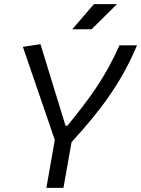

<svg xmlns="http://www.w3.org/2000/svg" viewBox="-20 -914 686 934"><path d="M205.6 0H288.6L328.1 -222.7C465.3 -372.6 568.4 -507.3 646.5 -693.4H561C493.2 -539.6 416 -434.6 307.6 -302.2H298.8L176.8 -699.2L91.3 -686L246.6 -233.4ZM331.5 -771.5H425.3L549.3 -894H437Z"/></svg>

Font: Cascadia Mono SemiLight
Style: Italic
Weight: 350
Italic angle: -10°
Monospace: yes
Designer: Aaron Bell
Foundry: Saja Typeworks
Version: Version 2404.023